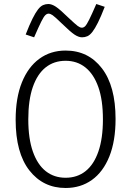

<svg xmlns="http://www.w3.org/2000/svg" viewBox="-20 -922 654 957"><path d="M556 -329Q556 -219 525 -142Q494 -65 438 -25Q382 15 307 15Q195 15 126.5 -72.5Q58 -160 58 -325Q58 -434 89 -511Q120 -588 176 -629Q232 -670 307 -670Q420 -670 488 -581.5Q556 -493 556 -329ZM121 -327Q121 -231 144 -166Q167 -101 208.5 -68.5Q250 -36 307 -36Q365 -36 406.5 -69Q448 -102 470.5 -167Q493 -232 493 -327Q493 -424 470 -488.5Q447 -553 405.5 -586Q364 -619 307 -619Q249 -619 207.5 -586Q166 -553 143.5 -488Q121 -423 121 -327ZM502 -888Q483 -839 468 -809Q453 -779 440.5 -763Q428 -747 415.5 -741.5Q403 -736 389 -736Q372 -736 351.5 -749.5Q331 -763 287 -806Q254 -838 242.5 -846Q231 -854 222 -854Q214 -854 206 -846.5Q198 -839 185.5 -814Q173 -789 150 -736L108 -750Q127 -799 142 -829Q157 -859 169.5 -875Q182 -891 194.5 -896.5Q207 -902 221 -902Q238 -902 258.5 -888.5Q279 -875 323 -832Q356 -801 367.5 -792.5Q379 -784 388 -784Q397 -784 404.5 -791.5Q412 -799 424.5 -824Q437 -849 460 -902Z"/></svg>

Font: Intel One Mono Light
Style: Regular
Weight: 300
Monospace: yes
Designer: Fred Shallcrass
Foundry: Frere-Jones Type LLC
Version: Version 1.004